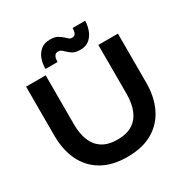

<svg xmlns="http://www.w3.org/2000/svg" viewBox="-190 -991 1123 1163"><g transform="rotate(-30 371.0 -409.5)"><path d="M371.3 16Q266 16 194.3 -25.7Q122.7 -67.3 86.5 -142.5Q50.3 -217.7 50.3 -317.7V-660H187.3V-317.7Q187.3 -252 206.5 -204.3Q225.7 -156.7 266.5 -130.8Q307.3 -105 371.3 -105Q435.7 -105 476.2 -130.8Q516.7 -156.7 536.2 -204.3Q555.7 -252 555.7 -317.7V-660H692.7V-317.7Q692.7 -217.7 656.2 -142.5Q619.7 -67.3 548.3 -25.7Q477 16 371.3 16ZM401 -801.3Q412.7 -791.3 419.8 -784.2Q427 -777 439.3 -777Q462 -777.7 467.2 -795.2Q472.3 -812.7 472.3 -827H559.7Q559.7 -797.3 548.7 -765Q537.7 -732.7 513.2 -710.7Q488.7 -688.7 448.3 -688.7Q414.3 -688.7 396.2 -699.7Q378 -710.7 362 -726.7Q350.3 -738 343.2 -742.8Q336 -747.7 323 -747.7Q307.7 -747 300.7 -737.7Q293.7 -728.3 291.8 -716.3Q290 -704.3 290 -694H205.7Q205 -728.3 216.2 -760.7Q227.3 -793 252 -814Q276.7 -835 318 -835Q351.7 -835 369.3 -824.2Q387 -813.3 401 -801.3Z"/></g></svg>

Font: Nata Sans
Style: Regular
Weight: 400
Designer: Daniel Uzquiano Cruz
Version: Version 1.001